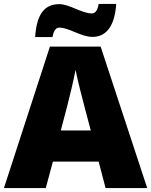

<svg xmlns="http://www.w3.org/2000/svg" viewBox="-20 -1046 766 973"><path d="M158 -858H246C254 -901 269 -906 281 -906C330 -906 390 -859 449 -859C513 -859 561 -906 569 -1026H480C473 -984 457 -978 445 -978C395 -978 331 -1025 281 -1025C209 -1025 166 -980 158 -858ZM515 -93H726L490 -810H233L0 -93H212L248 -227H480ZM409 -502 440 -385H288L319 -502C331 -549 354 -643 363 -692C372 -643 399 -540 409 -502Z"/></svg>

Font: Noto Sans Telugu UI Black
Style: Regular
Weight: 900
Designer: Jelle Bosma - Monotype Design Team
Foundry: Monotype Imaging Inc.
Version: Version 2.005